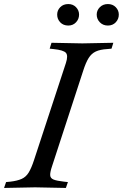

<svg xmlns="http://www.w3.org/2000/svg" viewBox="-53 -924 606 947"><path d="M-33 3 -23 -26 -2 -28Q32 -32 53.5 -41.5Q75 -51 88.5 -73Q102 -95 115 -135L272 -613Q284 -650 272 -663.5Q260 -677 211 -682L192 -684L201 -713L353 -710L506 -713L497 -684L476 -682Q441 -680 419.5 -670Q398 -660 384 -637.5Q370 -615 357 -574L204 -105Q194 -76 194.5 -60.5Q195 -45 211 -38.5Q227 -32 263 -28L282 -26L272 3L120 0ZM284 -798Q259 -798 244 -814Q229 -830 229 -852Q229 -873 244 -888.5Q259 -904 284 -904Q307 -904 322 -888.5Q337 -873 337 -852Q337 -830 322 -814Q307 -798 284 -798ZM479 -798Q455 -798 439.5 -814Q424 -830 424 -852Q424 -873 439.5 -888.5Q455 -904 479 -904Q503 -904 518 -888.5Q533 -873 533 -852Q533 -830 518 -814Q503 -798 479 -798Z"/></svg>

Font: Baskervville Medium
Style: Italic
Weight: 500
Italic angle: -18°
Version: Version 1.100